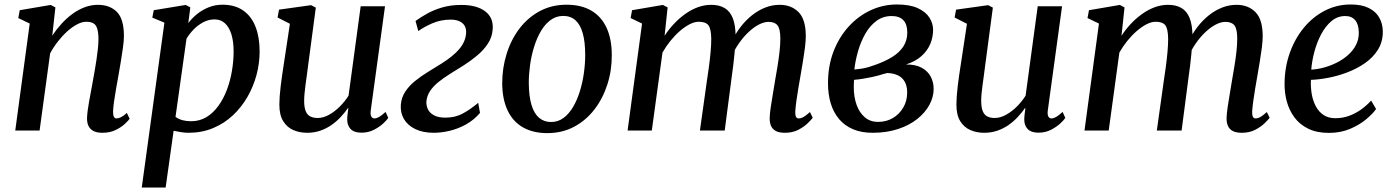

<svg xmlns="http://www.w3.org/2000/svg" viewBox="-20 -582 6214 856"><path d="M213 -423Q231.5 -451 254.2 -476Q277 -501 303 -520Q329 -539 357.8 -549.8Q386.5 -560.5 416.5 -560.5Q469.5 -560.5 501 -529Q532.5 -497.5 532.5 -421Q532.5 -400.5 528.2 -370Q524 -339.5 518.5 -306.2Q513 -273 508 -245Q503.5 -219.5 498.2 -190.2Q493 -161 489 -133.5Q485 -106 484 -85Q484 -68 488 -61Q492 -54 499 -54Q508.5 -54 519.5 -59.5Q530.5 -65 545.5 -78.5L558 -52.5Q553 -45 536.8 -29.8Q520.5 -14.5 495.2 -2.2Q470 10 437 10Q411.5 10 396.2 1.8Q381 -6.5 374.2 -21.2Q367.5 -36 368 -56.5Q368.5 -70 371 -89.5Q373.5 -109 377.5 -131.2Q381.5 -153.5 386 -176.8Q390.5 -200 394 -221Q398 -242.5 402.2 -266.8Q406.5 -291 410.2 -316.2Q414 -341.5 416.5 -365.2Q419 -389 419 -409.5Q418.5 -438.5 413.2 -455Q408 -471.5 396.2 -478.2Q384.5 -485 365 -485Q345.5 -485 323.8 -473.5Q302 -462 280.2 -442.5Q258.5 -423 238.5 -397.5Q218.5 -372 203.5 -344L156.5 0H48L112.5 -477L61.5 -501.5L68 -536.5L206 -560L227 -549Z M612 254 713 -481 659 -503.5 665.5 -536.5 808 -560 828.5 -549 819.5 -479Q835.5 -500.5 858.2 -519Q881 -537.5 909.8 -549.2Q938.5 -561 972 -561Q1027.5 -561 1064.2 -535.2Q1101 -509.5 1119.2 -462.8Q1137.5 -416 1137.5 -352.5Q1137.5 -300.5 1123.8 -248.5Q1110 -196.5 1083.2 -150Q1056.5 -103.5 1018 -67.5Q979.5 -31.5 929.8 -10.8Q880 10 820.5 10Q804.5 10 787.2 7.2Q770 4.5 754 1L718.5 254ZM762.5 -61Q776 -51 793.5 -46.2Q811 -41.5 831.5 -41.5Q870.5 -41.5 901 -60.2Q931.5 -79 954.2 -110.8Q977 -142.5 992 -182.8Q1007 -223 1014.2 -266.8Q1021.5 -310.5 1021.5 -352.5Q1021.5 -396.5 1011.8 -428.5Q1002 -460.5 983.2 -478Q964.5 -495.5 936.5 -495.5Q909.5 -495.5 885.5 -482.5Q861.5 -469.5 842.5 -449.8Q823.5 -430 811.5 -409.5Z M1349 10Q1316 10 1288 -2Q1260 -14 1242.8 -41.5Q1225.5 -69 1225.5 -115.5Q1225.5 -132 1227 -153.5Q1228.5 -175 1231.5 -199Q1234.5 -223 1237.8 -246.5Q1241 -270 1244.5 -291L1272.5 -476L1217.5 -504L1224 -539L1367 -559L1388 -548L1353.5 -288.5Q1351 -267.5 1348 -246.2Q1345 -225 1342.2 -204.5Q1339.5 -184 1337.8 -165.8Q1336 -147.5 1336 -133Q1336 -103 1343 -86.2Q1350 -69.5 1363.5 -62.8Q1377 -56 1396 -56Q1421 -56 1446.8 -70.2Q1472.5 -84.5 1495.2 -107.2Q1518 -130 1534 -155.5L1588 -554H1696.5L1633 -90Q1630.5 -71.5 1635.2 -62.8Q1640 -54 1649 -54Q1658.5 -54 1670 -60.5Q1681.5 -67 1699 -83L1711 -56.5Q1706 -48 1689.2 -32.2Q1672.5 -16.5 1647.5 -3.5Q1622.5 9.5 1591.5 9.5Q1558.5 9.5 1543 -7Q1527.5 -23.5 1528 -50.5Q1528 -53 1528.2 -58.5Q1528.5 -64 1529.5 -71.2Q1530.5 -78.5 1531.2 -86Q1532 -93.5 1533 -99.5L1531.5 -100.5Q1517 -79.5 1498.5 -59.8Q1480 -40 1457.2 -24.2Q1434.5 -8.5 1407.5 0.8Q1380.5 10 1349 10Z M1913.5 10Q1865.5 10 1831.5 -6.5Q1797.5 -23 1781 -51.2Q1764.5 -79.5 1767 -114.5Q1769.5 -147 1786.5 -173Q1803.5 -199 1830 -220.5Q1856.5 -242 1887.5 -261Q1918.5 -280 1949 -299Q2000 -331 2027.5 -363.2Q2055 -395.5 2058 -433Q2059.5 -454 2051.2 -467.5Q2043 -481 2027 -487.8Q2011 -494.5 1989 -494.5Q1945 -494.5 1906.8 -477.8Q1868.5 -461 1845 -443.5L1832.5 -488.5Q1854.5 -504.5 1883.8 -521Q1913 -537.5 1951.2 -548.8Q1989.5 -560 2036.5 -560Q2106 -560 2143.5 -531.2Q2181 -502.5 2176.5 -451Q2174 -416 2155.2 -387.5Q2136.5 -359 2108.2 -335.2Q2080 -311.5 2048.2 -291.2Q2016.5 -271 1987 -253Q1959 -235.5 1935.5 -216.8Q1912 -198 1897.8 -176.8Q1883.5 -155.5 1881 -129.5Q1880 -110.5 1888.2 -94Q1896.5 -77.5 1915.8 -67.5Q1935 -57.5 1965.5 -57.5Q2008.5 -57.5 2042 -75.2Q2075.5 -93 2112 -123.5L2120 -78.5Q2093 -47 2058 -27.5Q2023 -8 1985.5 1Q1948 10 1913.5 10Z M2506 -561Q2571 -561 2616 -534.8Q2661 -508.5 2684.2 -458.2Q2707.5 -408 2707.5 -336.5Q2708 -268.5 2688 -206Q2668 -143.5 2630.5 -94.5Q2593 -45.5 2539.8 -17Q2486.5 11.5 2420 11.5Q2356 11.5 2311 -14.5Q2266 -40.5 2242.8 -90.2Q2219.5 -140 2219 -210.5Q2219 -279 2238.8 -342.2Q2258.5 -405.5 2296 -454.8Q2333.5 -504 2386.8 -532.5Q2440 -561 2506 -561ZM2491 -511Q2459.5 -511 2434.5 -492.5Q2409.5 -474 2391.2 -442.8Q2373 -411.5 2361 -372.5Q2349 -333.5 2343.2 -292Q2337.5 -250.5 2337.5 -212Q2338 -152 2349.8 -113.5Q2361.5 -75 2383.8 -56.5Q2406 -38 2437 -38Q2468 -38 2492.8 -56.5Q2517.5 -75 2535.5 -106Q2553.5 -137 2565.5 -176Q2577.5 -215 2583.2 -256.5Q2589 -298 2589 -336.5Q2589 -395.5 2578 -434Q2567 -472.5 2545.5 -491.8Q2524 -511 2491 -511Z M2956.5 -549 2943 -422.5Q2961 -450.5 2984.5 -475.5Q3008 -500.5 3035 -519.8Q3062 -539 3091.2 -549.8Q3120.5 -560.5 3150.5 -560.5Q3186.5 -560.5 3210.5 -546.2Q3234.5 -532 3246.8 -501.5Q3259 -471 3259.5 -422.5Q3260 -416.5 3259.5 -409Q3259 -401.5 3258.2 -393.5Q3257.5 -385.5 3256.5 -377L3240.5 -394Q3258 -431 3281.5 -461.5Q3305 -492 3332.8 -514Q3360.5 -536 3391.5 -548.2Q3422.5 -560.5 3456 -560.5Q3508 -560.5 3540.2 -528Q3572.5 -495.5 3572.5 -420.5Q3572.5 -400.5 3568.8 -370.2Q3565 -340 3559.5 -307Q3554 -274 3549 -245Q3544.5 -219 3539.5 -190Q3534.5 -161 3530.8 -133.8Q3527 -106.5 3525.5 -85Q3525 -68 3529 -61Q3533 -54 3540.5 -54Q3551 -54 3562.5 -60.5Q3574 -67 3591 -82.5L3603.5 -57Q3597.5 -48.5 3581 -32.5Q3564.5 -16.5 3539 -3.2Q3513.5 10 3479.5 10Q3453.5 10 3438.5 1.8Q3423.5 -6.5 3417.2 -21.5Q3411 -36.5 3411.5 -56Q3412 -74.5 3416 -102.5Q3420 -130.5 3425.5 -162Q3431 -193.5 3435.5 -222.5Q3440.5 -251 3446 -284Q3451.5 -317 3455.2 -349.5Q3459 -382 3459 -409.5Q3459 -453 3446.5 -468.8Q3434 -484.5 3406.5 -484.5Q3386.5 -484.5 3363.2 -472.5Q3340 -460.5 3316.8 -438.5Q3293.5 -416.5 3273.2 -387Q3253 -357.5 3238.5 -323L3258.5 -388.5Q3257 -366.5 3254.5 -341Q3252 -315.5 3249 -290Q3246 -264.5 3242.5 -241.5L3211 0H3100.5L3131.5 -221Q3136 -250 3140.5 -283.2Q3145 -316.5 3148 -349.2Q3151 -382 3151 -408.5Q3150.5 -454 3138.2 -469.5Q3126 -485 3095.5 -485Q3076.5 -485 3055 -474Q3033.5 -463 3011.2 -443.8Q2989 -424.5 2969 -399.8Q2949 -375 2933.5 -347.5L2886 0H2778L2842.5 -477L2791.5 -501.5L2798 -536.5L2935.5 -560Z M3870.5 10Q3820.5 10 3783.2 -5.8Q3746 -21.5 3721 -51Q3696 -80.5 3683.8 -121Q3671.5 -161.5 3671.5 -210.5Q3671.5 -288.5 3696.2 -352.8Q3721 -417 3764 -464Q3807 -511 3862.2 -536.5Q3917.5 -562 3978.5 -562Q4036 -562 4071.5 -545.8Q4107 -529.5 4123.5 -503.8Q4140 -478 4140 -449Q4140 -416.5 4127.5 -386.2Q4115 -356 4088.2 -332Q4061.5 -308 4019 -294.5Q4061.5 -295 4088.8 -280.2Q4116 -265.5 4129.2 -240.8Q4142.5 -216 4142.5 -185.5Q4142.5 -149.5 4123.8 -114.8Q4105 -80 4069.8 -51.8Q4034.5 -23.5 3984 -6.8Q3933.5 10 3870.5 10ZM3894.5 -38.5Q3931.5 -38.5 3960.8 -55.8Q3990 -73 4007.2 -102.8Q4024.5 -132.5 4024.5 -169.5Q4024.5 -198 4014 -217Q4003.5 -236 3983.8 -245.8Q3964 -255.5 3935.5 -256.5Q3928 -255 3917 -251.5Q3906 -248 3892.8 -244.5Q3879.5 -241 3865 -238Q3848 -234.5 3828.8 -231.2Q3809.5 -228 3787.5 -226Q3787 -218 3786.8 -209.5Q3786.5 -201 3786.5 -192Q3786.5 -149.5 3799 -114.5Q3811.5 -79.5 3835.8 -59Q3860 -38.5 3894.5 -38.5ZM3789 -272Q3806.5 -273.5 3822 -276Q3837.5 -278.5 3852.8 -283Q3868 -287.5 3884 -293.5Q3926 -308.5 3957.8 -328Q3989.5 -347.5 4007.2 -374.5Q4025 -401.5 4025 -437Q4025 -474 4007.2 -492.2Q3989.5 -510.5 3955.5 -510.5Q3917 -510.5 3887.8 -489Q3858.5 -467.5 3838.2 -432.2Q3818 -397 3805.8 -355Q3793.5 -313 3789 -272Z M4367.5 10Q4334.5 10 4306.5 -2Q4278.5 -14 4261.2 -41.5Q4244 -69 4244 -115.5Q4244 -132 4245.5 -153.5Q4247 -175 4250 -199Q4253 -223 4256.2 -246.5Q4259.5 -270 4263 -291L4291 -476L4236 -504L4242.5 -539L4385.5 -559L4406.5 -548L4372 -288.5Q4369.5 -267.5 4366.5 -246.2Q4363.5 -225 4360.8 -204.5Q4358 -184 4356.2 -165.8Q4354.5 -147.5 4354.5 -133Q4354.5 -103 4361.5 -86.2Q4368.5 -69.5 4382 -62.8Q4395.5 -56 4414.5 -56Q4439.5 -56 4465.2 -70.2Q4491 -84.5 4513.8 -107.2Q4536.5 -130 4552.5 -155.5L4606.5 -554H4715L4651.5 -90Q4649 -71.5 4653.8 -62.8Q4658.5 -54 4667.5 -54Q4677 -54 4688.5 -60.5Q4700 -67 4717.5 -83L4729.5 -56.5Q4724.5 -48 4707.8 -32.2Q4691 -16.5 4666 -3.5Q4641 9.5 4610 9.5Q4577 9.5 4561.5 -7Q4546 -23.5 4546.5 -50.5Q4546.5 -53 4546.8 -58.5Q4547 -64 4548 -71.2Q4549 -78.5 4549.8 -86Q4550.5 -93.5 4551.5 -99.5L4550 -100.5Q4535.5 -79.5 4517 -59.8Q4498.5 -40 4475.8 -24.2Q4453 -8.5 4426 0.8Q4399 10 4367.5 10Z M4993.5 -549 4980 -422.5Q4998 -450.5 5021.5 -475.5Q5045 -500.5 5072 -519.8Q5099 -539 5128.2 -549.8Q5157.5 -560.5 5187.5 -560.5Q5223.5 -560.5 5247.5 -546.2Q5271.5 -532 5283.8 -501.5Q5296 -471 5296.5 -422.5Q5297 -416.5 5296.5 -409Q5296 -401.5 5295.2 -393.5Q5294.5 -385.5 5293.5 -377L5277.5 -394Q5295 -431 5318.5 -461.5Q5342 -492 5369.8 -514Q5397.5 -536 5428.5 -548.2Q5459.5 -560.5 5493 -560.5Q5545 -560.5 5577.2 -528Q5609.5 -495.5 5609.5 -420.5Q5609.5 -400.5 5605.8 -370.2Q5602 -340 5596.5 -307Q5591 -274 5586 -245Q5581.5 -219 5576.5 -190Q5571.5 -161 5567.8 -133.8Q5564 -106.5 5562.5 -85Q5562 -68 5566 -61Q5570 -54 5577.5 -54Q5588 -54 5599.5 -60.5Q5611 -67 5628 -82.5L5640.5 -57Q5634.5 -48.5 5618 -32.5Q5601.5 -16.5 5576 -3.2Q5550.5 10 5516.5 10Q5490.5 10 5475.5 1.8Q5460.5 -6.5 5454.2 -21.5Q5448 -36.5 5448.5 -56Q5449 -74.5 5453 -102.5Q5457 -130.5 5462.5 -162Q5468 -193.5 5472.5 -222.5Q5477.5 -251 5483 -284Q5488.5 -317 5492.2 -349.5Q5496 -382 5496 -409.5Q5496 -453 5483.5 -468.8Q5471 -484.5 5443.5 -484.5Q5423.5 -484.5 5400.2 -472.5Q5377 -460.5 5353.8 -438.5Q5330.5 -416.5 5310.2 -387Q5290 -357.5 5275.5 -323L5295.5 -388.5Q5294 -366.5 5291.5 -341Q5289 -315.5 5286 -290Q5283 -264.5 5279.5 -241.5L5248 0H5137.5L5168.5 -221Q5173 -250 5177.5 -283.2Q5182 -316.5 5185 -349.2Q5188 -382 5188 -408.5Q5187.5 -454 5175.2 -469.5Q5163 -485 5132.5 -485Q5113.5 -485 5092 -474Q5070.5 -463 5048.2 -443.8Q5026 -424.5 5006 -399.8Q4986 -375 4970.5 -347.5L4923 0H4815L4879.5 -477L4828.5 -501.5L4835 -536.5L4972.5 -560Z M6115 -96Q6101 -75.5 6071.2 -50.5Q6041.5 -25.5 5999.2 -7.5Q5957 10.5 5904.5 10.5Q5851 10.5 5813 -8Q5775 -26.5 5751.5 -58Q5728 -89.5 5717.2 -128.8Q5706.5 -168 5707 -209.5Q5707.5 -281.5 5730 -345.2Q5752.5 -409 5792.5 -457.8Q5832.5 -506.5 5886 -534.2Q5939.5 -562 6002 -562Q6051 -562 6082.5 -546.2Q6114 -530.5 6129.2 -503.5Q6144.5 -476.5 6145 -442.5Q6145.5 -396.5 6123.8 -361.2Q6102 -326 6065.8 -300.8Q6029.5 -275.5 5986.5 -259.2Q5943.5 -243 5901 -235Q5858.5 -227 5824.5 -226Q5823 -193 5828.2 -162.5Q5833.5 -132 5846.5 -107.8Q5859.5 -83.5 5881 -69.2Q5902.5 -55 5933.5 -55Q5965 -55 5993.2 -65Q6021.5 -75 6046.8 -92.8Q6072 -110.5 6093 -133.5ZM5978 -510.5Q5943 -510.5 5916.2 -488Q5889.5 -465.5 5870.5 -429.8Q5851.5 -394 5840.2 -352.2Q5829 -310.5 5826 -271.5Q5853.5 -273 5883 -281Q5912.5 -289 5940.2 -303Q5968 -317 5990.2 -336.8Q6012.5 -356.5 6025.5 -381.8Q6038.5 -407 6038 -437Q6037.5 -473.5 6021.8 -492Q6006 -510.5 5978 -510.5Z"/></svg>

Font: Merriweather 36pt Medium
Style: Italic
Weight: 500
Italic angle: -7.8°
Version: Version 2.101